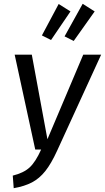

<svg xmlns="http://www.w3.org/2000/svg" viewBox="-20 -976 551 1008"><path d="M280 -185Q249 -117 218 -78Q187 -39 148 -18.5Q109 2 52 12L47 -54Q104 -68 135.5 -97Q167 -126 196 -191H165L57 -689H147L229 -245L417 -689H511ZM414 -956 477 -916 367 -761 319 -785ZM288 -955 350 -916 248 -766 200 -790Z"/></svg>

Font: Fira Sans Extra Condensed
Style: Italic
Weight: 400
Width: 3
Italic angle: -8°
Designer: Carrois Corporate & Edenspiekermann AG
Foundry: Carrois Corporate GbR & Edenspiekermann AG
Version: Version 4.203